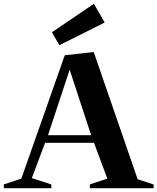

<svg xmlns="http://www.w3.org/2000/svg" viewBox="-26 -991 829 1011"><path d="M-5.8 -20 94.4 -53 83.4 -42 315 -700 467.6 -717 701.4 -39.6 689.2 -50.6 782.8 -19.6V0H447.2V-20L547.4 -53L542.4 -42L466 -247.2L477.4 -239.2H202L214.6 -247.2L137.2 -42L132.2 -56.6L244.4 -19.6V0H-5.8ZM217.6 -279.2H461.8L456.4 -271.2L333.6 -646H348L224.2 -271.2ZM247.4 -821 468.4 -971.2 525.2 -872.4 286.6 -753Z"/></svg>

Font: Wittgenstein
Style: Regular
Weight: 400
Designer: Jörg Drees
Foundry: Jörg Drees
Version: Version 1.003;Glyphs 3.1.2 (3151)